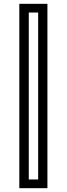

<svg xmlns="http://www.w3.org/2000/svg" viewBox="-20 -770 349 1004"><path d="M81 214V-750H228V214ZM130.5 168.5H179.5V-704.5H130.5Z"/></svg>

Font: Tourney Medium
Style: Regular
Weight: 500
Designer: Tyler Finck
Foundry: Etcetera Type Co
Version: Version 1.015